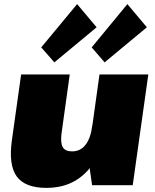

<svg xmlns="http://www.w3.org/2000/svg" viewBox="-20 -903 756 936"><path d="M280 -253Q274 -206 286 -185.5Q298 -165 331 -165Q372 -165 397 -197Q422 -229 430 -292L516 -377L508 -319Q486 -158 408.5 -72.5Q331 13 207 13Q102 13 61.5 -43Q21 -99 38 -220L83 -540H320ZM627 0H429L409 -139L465 -540H703ZM451 -770 245 -599 181 -672 356 -883ZM696 -770 490 -599 427 -672 601 -883Z"/></svg>

Font: Pathway Extreme SemiCondensed Black
Style: Italic
Weight: 900
Width: 4
Italic angle: -8°
Version: Version 1.001;gftools[0.9.26]